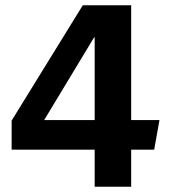

<svg xmlns="http://www.w3.org/2000/svg" viewBox="-20 -706 640 726"><path d="M476 -686V-252H583L563 -140H476V0H338V-140H24V-250L293 -686ZM338 -252V-565H336L147 -252Z"/></svg>

Font: Post Grotesk Bold
Style: Bold
Weight: 700
Version: Version 1.0